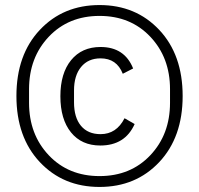

<svg xmlns="http://www.w3.org/2000/svg" viewBox="-20 -729 788 760"><path d="M610.5 -87.5Q518 11 374 11Q230 11 137.5 -87.5Q45 -186 45 -349Q45 -512 137.5 -610.5Q230 -709 374 -709Q518 -709 610.5 -610.5Q703 -512 703 -349Q703 -186 610.5 -87.5ZM653 -322V-376Q653 -501 575 -583.5Q497 -666 374 -666Q251 -666 173 -583.5Q95 -501 95 -376V-322Q95 -197 173 -114.5Q251 -32 374 -32Q497 -32 575 -114.5Q653 -197 653 -322ZM377 -153Q303 -153 261 -205Q219 -257 219 -348Q219 -439 261.5 -491Q304 -543 378 -543Q473 -543 507 -458L466 -437Q442 -498 378 -498Q329 -498 301 -464Q273 -430 273 -371V-324Q273 -264 300.5 -231Q328 -198 378 -198Q441 -198 473 -261L513 -238Q475 -153 377 -153Z"/></svg>

Font: IBM Plex Sans Light
Style: Regular
Weight: 300
Designer: Mike Abbink, Paul van der Laan, Pieter van Rosmalen
Foundry: Bold Monday
Version: Version 3.0